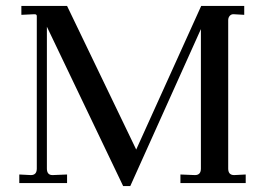

<svg xmlns="http://www.w3.org/2000/svg" viewBox="-20 -617 898 647"><path d="M769 -27 808 -29V0H588V-29L637 -27Q657 -27 657 -49V-519L419 10H395L138 -527V-49Q138 -27 157 -27L206 -29V0H45V-29L84 -27Q104 -27 104 -49V-563Q104 -570 94 -569L52 -567V-597H206L439 -113L658 -597H803V-567L769 -569Q760 -570 754.5 -564Q749 -558 749 -549V-49Q749 -27 769 -27Z"/></svg>

Font: Unna
Style: Regular
Weight: 400
Designer: Jorge de Buen U.
Foundry: Omnibus-Type
Version: Version 2.006;PS 002.006;hotconv 1.0.70;makeotf.lib2.5.58329